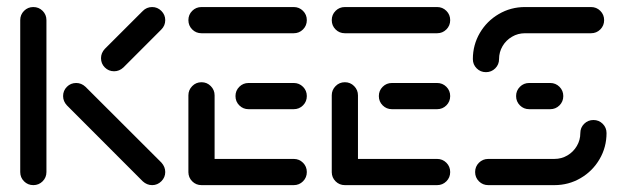

<svg xmlns="http://www.w3.org/2000/svg" viewBox="-20 -539 1818 559"><path d="M77 0Q61.1 0 50 -11.1Q38.9 -22.2 38.9 -38.1V-480.4Q38.9 -496.3 50 -507.4Q61.1 -518.5 77 -518.5Q93 -518.5 104.1 -507.4Q115.2 -496.3 115.2 -480.4V-38.1Q115.2 -22.2 104.1 -11.1Q93 0 77 0ZM461.1 -38.1Q461.1 -22.6 449.8 -11.3Q438.5 0 423 0Q407.8 0 395.6 -11.1L174.8 -232.2Q163.7 -244.1 163.7 -259.3Q163.7 -275.2 174.8 -286.3Q185.9 -297.4 201.9 -297.4Q217 -297.4 228.9 -286.3L450 -65.6Q461.1 -53.3 461.1 -38.1ZM423 -518.5Q438.5 -518.5 449.8 -507.2Q461.1 -495.9 461.1 -480.4Q461.1 -464.4 449.6 -453L339.3 -342.6Q327.4 -331.5 312.2 -331.5Q296.3 -331.5 285.2 -342.6Q274.1 -353.7 274.1 -369.6Q274.1 -384.8 285.2 -396.7L395.6 -507Q407 -518.5 423 -518.5Z M528.5 -36.3V-261.5Q528.5 -277 539.6 -288.3Q550.7 -299.6 566.7 -299.6Q582.6 -299.6 593.7 -288.3Q604.8 -277 604.8 -261.5V-36.3ZM873.3 -38.1Q873.3 -22.2 862.2 -11.1Q851.1 0 835.2 0H566.7Q550.7 0 539.6 -11.1Q528.5 -22.2 528.5 -38.1Q528.5 -54.1 539.6 -65.2Q550.7 -76.3 566.7 -76.3H835.2Q851.1 -76.3 862.2 -65.2Q873.3 -54.1 873.3 -38.1ZM665.6 -259.3Q665.6 -275.2 676.7 -286.3Q687.8 -297.4 703.7 -297.4H835.2Q851.1 -297.4 862.2 -286.3Q873.3 -275.2 873.3 -259.3Q873.3 -243.3 862.2 -232.2Q851.1 -221.1 835.2 -221.1H703.7Q687.8 -221.1 676.7 -232.2Q665.6 -243.3 665.6 -259.3ZM528.5 -480.4Q528.5 -496.3 539.6 -507.4Q550.7 -518.5 566.7 -518.5H835.2Q851.1 -518.5 862.2 -507.4Q873.3 -496.3 873.3 -480.4Q873.3 -464.4 862.2 -453.3Q851.1 -442.2 835.2 -442.2H566.7Q550.7 -442.2 539.6 -453.3Q528.5 -464.4 528.5 -480.4Z M945.9 -36.3V-261.5Q945.9 -277 957 -288.3Q968.1 -299.6 984.1 -299.6Q1000 -299.6 1011.1 -288.3Q1022.2 -277 1022.2 -261.5V-36.3ZM1290.7 -38.1Q1290.7 -22.2 1279.6 -11.1Q1268.5 0 1252.6 0H984.1Q968.1 0 957 -11.1Q945.9 -22.2 945.9 -38.1Q945.9 -54.1 957 -65.2Q968.1 -76.3 984.1 -76.3H1252.6Q1268.5 -76.3 1279.6 -65.2Q1290.7 -54.1 1290.7 -38.1ZM1083 -259.3Q1083 -275.2 1094.1 -286.3Q1105.2 -297.4 1121.1 -297.4H1252.6Q1268.5 -297.4 1279.6 -286.3Q1290.7 -275.2 1290.7 -259.3Q1290.7 -243.3 1279.6 -232.2Q1268.5 -221.1 1252.6 -221.1H1121.1Q1105.2 -221.1 1094.1 -232.2Q1083 -243.3 1083 -259.3ZM945.9 -480.4Q945.9 -496.3 957 -507.4Q968.1 -518.5 984.1 -518.5H1252.6Q1268.5 -518.5 1279.6 -507.4Q1290.7 -496.3 1290.7 -480.4Q1290.7 -464.4 1279.6 -453.3Q1268.5 -442.2 1252.6 -442.2H984.1Q968.1 -442.2 957 -453.3Q945.9 -464.4 945.9 -480.4Z M1707.8 -189.6Q1723.7 -189.6 1734.8 -178.5Q1745.9 -167.4 1745.9 -151.5Q1745.9 -110.4 1725.6 -75.6Q1705.2 -40.7 1670.4 -20.4Q1635.6 0 1594.1 0H1401.5Q1385.6 0 1374.4 -11.1Q1363.3 -22.2 1363.3 -38.1Q1363.3 -54.1 1374.4 -65.2Q1385.6 -76.3 1401.5 -76.3H1594.1Q1614.8 -76.3 1632 -86.5Q1649.3 -96.7 1659.4 -113.9Q1669.6 -131.1 1669.6 -151.5Q1669.6 -167.4 1680.7 -178.5Q1691.9 -189.6 1707.8 -189.6ZM1620 -259.3Q1620 -243.3 1608.9 -232.2Q1597.8 -221.1 1581.9 -221.1H1520.7Q1504.8 -221.1 1493.7 -232.2Q1482.6 -243.3 1482.6 -259.3Q1482.6 -275.2 1493.7 -286.3Q1504.8 -297.4 1520.7 -297.4H1581.9Q1597.8 -297.4 1608.9 -286.3Q1620 -275.2 1620 -259.3ZM1394.8 -328.9Q1378.9 -328.9 1367.8 -340Q1356.7 -351.1 1356.7 -367Q1356.7 -408.1 1377 -443Q1397.4 -477.8 1432.2 -498.1Q1467 -518.5 1508.5 -518.5H1700.7Q1716.7 -518.5 1727.8 -507.4Q1738.9 -496.3 1738.9 -480.4Q1738.9 -464.4 1727.8 -453.3Q1716.7 -442.2 1700.7 -442.2H1508.5Q1487.8 -442.2 1470.6 -432Q1453.3 -421.9 1443.1 -404.6Q1433 -387.4 1433 -367Q1433 -351.1 1421.9 -340Q1410.7 -328.9 1394.8 -328.9Z"/></svg>

Font: 26F Galaxy Hebrew
Style: Bold
Weight: 700
Designer: C₂₉H₂₅N₃O₅
Version: Version 1.000